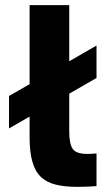

<svg xmlns="http://www.w3.org/2000/svg" viewBox="-20 -720 420 746"><path d="M280 6Q232 6 197 -2.5Q162 -11 139.5 -32Q117 -53 106 -91Q95 -129 95 -187V-267L15 -221V-347L95 -393V-700H249V-482L355 -543V-417L249 -356V-210Q249 -161 262.5 -141.5Q276 -122 319 -122Q331 -122 339 -122.5Q347 -123 355 -124V3Q345 4 333.5 4.5Q322 5 308.5 5.5Q295 6 280 6Z"/></svg>

Font: Golos Text
Style: Bold
Weight: 700
Designer: A.Korolkova, Vitaly Kuzmin
Foundry: ParaType Ltd
Version: Version 2.004